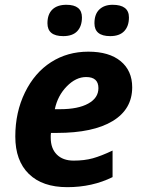

<svg xmlns="http://www.w3.org/2000/svg" viewBox="-20 -772 597 802"><path d="M178.2 -674.8Q178.2 -712.4 198.7 -732.2Q219.2 -752 257.3 -752Q322.3 -752 322.3 -699.2Q322.3 -662.6 302.7 -641.8Q283.2 -621.1 244.1 -621.1Q178.2 -621.1 178.2 -674.8ZM374.5 -674.8Q374.5 -712.9 395 -732.4Q415.5 -752 450.2 -752Q518.6 -752 518.6 -699.2Q518.6 -662.6 498.8 -641.8Q479 -621.1 440.4 -621.1Q374.5 -621.1 374.5 -674.8ZM450.2 -32.2Q365.2 9.8 261.2 9.8Q157.2 9.8 100.6 -45.4Q43.9 -100.6 43.9 -201.9Q43.9 -303.2 84.2 -385.7Q124.5 -468.3 193.1 -512.2Q261.7 -556.2 348.9 -556.2Q436 -556.2 484.1 -516.4Q532.2 -476.6 532.2 -407.2Q532.2 -315.9 450.7 -266.4Q369.1 -216.8 217.8 -216.8H192.9L191.9 -206.5V-196.8Q191.9 -151.9 217.3 -126.5Q242.7 -101.1 287.6 -101.1Q332.5 -101.1 367.7 -110.8Q402.8 -120.6 450.2 -143.1ZM231 -315.9Q306.2 -315.9 348.6 -339.4Q391.1 -362.8 391.1 -403.8Q391.1 -450.2 339.8 -450.2Q296.9 -450.2 258.8 -411.1Q220.7 -372.1 209 -315.9Z"/></svg>

Font: Open Sans Hebrew
Style: Bold Italic
Weight: 700
Italic angle: -12°
Foundry: Ascender Corporation, Yanek Iontef
Version: Version 2.001;PS 002.001;hotconv 1.0.70;makeotf.lib2.5.58329